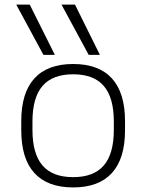

<svg xmlns="http://www.w3.org/2000/svg" viewBox="-20 -810 640 840"><path d="M170 -570 51 -790H110L220 -570ZM368 -570 249 -790H308L417 -570ZM300 10Q188 10 130.5 -53Q73 -116 73 -240V-280Q73 -404 130.5 -467Q188 -530 300 -530Q412 -530 469.5 -467Q527 -404 527 -280V-240Q527 -116 469.5 -53Q412 10 300 10ZM300 -35Q390 -35 434 -86Q478 -137 478 -242V-278Q478 -383 434 -434Q390 -485 300 -485Q210 -485 166 -434Q122 -383 122 -278V-242Q122 -137 166 -86Q210 -35 300 -35Z"/></svg>

Font: M PLUS Code Latin Expanded Light
Style: Regular
Weight: 300
Width: 7
Designer: Coji Morishita
Foundry: UNDERFOREST DESIGN
Version: Version 1.002; ttfautohint (v1.8.3)